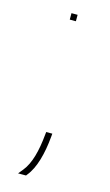

<svg xmlns="http://www.w3.org/2000/svg" viewBox="-91 -491 346 606"><g transform="rotate(15 82.5 -188.0)"><path d="M84.2 -62 85.2 -71H105.2L104.2 -60C99.2 -5 86.2 45 62.2 74L59.2 78H33.2L46.2 62C68.2 35 79.2 -9 84.2 -62ZM65.2 -444V-454H85.2V-444V-443V-433H65.2V-443Z"/></g></svg>

Font: Nordica Plus
Style: NordicaClassicUltraLightCond
Weight: 300
Version: Version 1.01